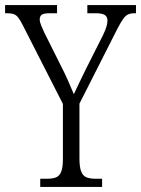

<svg xmlns="http://www.w3.org/2000/svg" viewBox="-26 -734 554 754"><path d="M132 0V-32H157Q179 -32 193 -37Q207 -42 214 -59Q221 -76 221 -109V-326L64 -634Q54 -654 46 -664.5Q38 -675 28 -678.5Q18 -682 2 -682H-6V-714H198V-682H170Q144 -682 137 -675.5Q130 -669 130 -658Q130 -648 135.5 -634.5Q141 -621 148 -606L211 -480Q227 -449 240 -420Q253 -391 264 -364Q272 -382 284.5 -407.5Q297 -433 312 -464L379 -597Q388 -616 392 -629.5Q396 -643 396 -653Q396 -669 385 -675.5Q374 -682 349 -682H317V-714H508V-682H501Q488 -682 477.5 -677.5Q467 -673 457.5 -659.5Q448 -646 435 -621L286 -327V-112Q286 -77 293 -60Q300 -43 314 -37.5Q328 -32 350 -32H375V0Z"/></svg>

Font: Noto Serif Khmer Condensed Light
Style: Regular
Weight: 300
Width: 3
Designer: Danh Hong and the Monotype Design Team
Foundry: Monotype Imaging Inc.
Version: Version 2.004